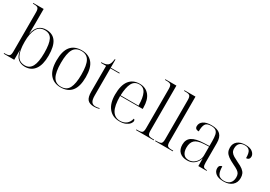

<svg xmlns="http://www.w3.org/2000/svg" viewBox="17 -1618 3495 2485"><g transform="rotate(30 1764.0 -375.0)"><path d="M338 10Q276 10 234.5 -25Q193 -60 178 -140H176V0H19V-10H33Q82 -10 97.5 -24.5Q113 -39 113 -86V-672Q113 -720 97.5 -735Q82 -750 37 -750H22V-760H177V-569Q177 -541 176.5 -493.5Q176 -446 175 -392H177Q208 -545 342 -545Q439 -545 487 -477Q535 -409 535 -268Q535 -131 483 -60.5Q431 10 338 10ZM330 -5Q400 -5 434.5 -69Q469 -133 469 -270Q469 -409 437 -469.5Q405 -530 329 -530Q249 -530 212.5 -463Q176 -396 176 -269Q176 -138 211.5 -71.5Q247 -5 330 -5Z M871 10Q770 10 712 -58.5Q654 -127 654 -268Q654 -408 709.5 -476Q765 -544 875 -544Q977 -544 1034 -477Q1091 -410 1091 -268Q1091 -127 1035 -58.5Q979 10 871 10ZM872 0Q956 0 990.5 -66Q1025 -132 1025 -268Q1025 -410 989.5 -472Q954 -534 874 -534Q791 -534 755 -471Q719 -408 719 -268Q719 -129 755 -64.5Q791 0 872 0Z M1373 10Q1305 10 1275 -24Q1245 -58 1245 -143V-526H1168V-536Q1232 -536 1261 -558Q1278 -572 1286.5 -596.5Q1295 -621 1299 -658H1309V-536H1443V-526H1309V-119Q1309 -56 1328 -29Q1347 -2 1388 -2Q1416 -2 1447 -11V-1Q1433 4 1412.5 7Q1392 10 1373 10Z M1752 10Q1649 10 1590 -61.5Q1531 -133 1531 -263Q1531 -404 1585.5 -474Q1640 -544 1740 -544Q1830 -544 1882 -481Q1934 -418 1934 -299V-280H1597Q1597 -132 1637 -66Q1677 0 1754 0Q1811 0 1848 -29.5Q1885 -59 1898 -114Q1915 -109 1915 -88Q1915 -69 1897 -46Q1879 -23 1843 -6.5Q1807 10 1752 10ZM1866 -290Q1866 -411 1835 -472.5Q1804 -534 1738 -534Q1667 -534 1635 -473Q1603 -412 1598 -290Z M1996 0V-10H2017Q2066 -10 2081.5 -24.5Q2097 -39 2097 -86V-672Q2097 -720 2081.5 -735Q2066 -750 2022 -750H1996V-760H2161V-88Q2161 -40 2176.5 -25Q2192 -10 2241 -10H2261V0Z M2281 0V-10H2302Q2351 -10 2366.5 -24.5Q2382 -39 2382 -86V-672Q2382 -720 2366.5 -735Q2351 -750 2307 -750H2281V-760H2446V-88Q2446 -40 2461.5 -25Q2477 -10 2526 -10H2546V0Z M2763 10Q2690 10 2649.5 -28.5Q2609 -67 2609 -138Q2609 -217 2666 -253.5Q2723 -290 2839 -294L2922 -297V-372Q2922 -425 2914.5 -461.5Q2907 -498 2883.5 -516Q2860 -534 2812 -534Q2747 -534 2727 -499Q2707 -464 2707 -391Q2651 -391 2651 -438Q2651 -486 2693 -515Q2735 -544 2814 -544Q2904 -544 2945 -503.5Q2986 -463 2986 -379V-86Q2986 -41 2998 -25.5Q3010 -10 3047 -10H3051V0H2927V-110H2925Q2909 -59 2868 -24.5Q2827 10 2763 10ZM2777 -4Q2818 -4 2851 -26Q2884 -48 2903 -83Q2922 -118 2922 -155V-287L2849 -284Q2751 -279 2712.5 -242Q2674 -205 2674 -131Q2674 -73 2699.5 -38.5Q2725 -4 2777 -4Z M3308 10Q3229 10 3190.5 -21Q3152 -52 3152 -96Q3152 -127 3167 -139.5Q3182 -152 3198 -152Q3198 -77 3221 -38.5Q3244 0 3309 0Q3365 0 3395.5 -31.5Q3426 -63 3426 -119Q3426 -149 3416.5 -169Q3407 -189 3382.5 -206Q3358 -223 3313 -244Q3255 -272 3222 -296Q3189 -320 3175 -347.5Q3161 -375 3161 -412Q3161 -474 3204 -509Q3247 -544 3322 -544Q3392 -544 3427 -514.5Q3462 -485 3462 -449Q3462 -426 3449 -412Q3436 -398 3411 -398Q3411 -475 3388 -504.5Q3365 -534 3318 -534Q3266 -534 3240 -507Q3214 -480 3214 -431Q3214 -397 3228.5 -375.5Q3243 -354 3272 -336.5Q3301 -319 3343 -299Q3397 -275 3427 -251.5Q3457 -228 3468.5 -201.5Q3480 -175 3480 -140Q3480 -69 3433 -29.5Q3386 10 3308 10Z"/></g></svg>

Font: Noto Serif Display Light
Style: Regular
Weight: 300
Designer: Monotype Design Team
Foundry: Monotype Imaging Inc.
Version: Version 2.009